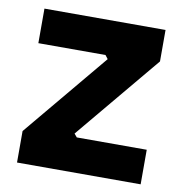

<svg xmlns="http://www.w3.org/2000/svg" viewBox="-67 -611 636 673"><g transform="rotate(10 251.0 -274.0)"><path d="M37 -112 287 -412 277 -425H38V-548H469V-436L218 -135L228 -123H477V0H37Z"/></g></svg>

Font: Sora-SIA
Style: Bold
Weight: 700
Designer: Jonathan Barnbrook, Julián Moncada
Foundry: Barnbrook Fonts
Version: Version 2.000